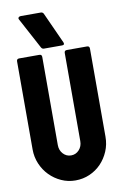

<svg xmlns="http://www.w3.org/2000/svg" viewBox="-101 -977 661 1043"><g transform="rotate(-10 230.0 -455.5)"><path d="M229 10Q188 10 151.5 -6.5Q115 -23 87.5 -51Q60 -79 44 -116.5Q28 -154 28 -196V-682Q28 -696 42 -696H153Q167 -696 167 -682V-196Q167 -167 185 -147.5Q203 -128 229 -128Q255 -128 273 -147.5Q291 -167 291 -196V-682Q291 -696 305 -696H416Q430 -696 430 -682V-196Q430 -153 414 -115.5Q398 -78 371 -50Q344 -22 307.5 -6Q271 10 229 10ZM294 -740Q300 -725 284 -725H184Q174 -725 169 -734L78 -904Q74 -911 78 -916Q82 -921 90 -921H201Q211 -921 216 -912Z"/></g></svg>

Font: AL Dynamic
Style: Bold
Weight: 700
Version: Version 1.000; ttfautohint (v1.8.2) -l 8 -r 50 -G 200 -x 14 